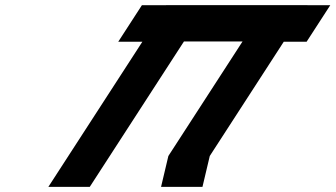

<svg xmlns="http://www.w3.org/2000/svg" viewBox="-20 -722 1295 741"><path d="M689.9 -561.9H916L629.8 -120L601.6 -0.9H761.4L789.6 -120L1075.2 -561H1163.4L1254.7 -702H1166.5L1166.6 -702.1H1006.8H780.7H620.9L620.8 -702H527.7L436.4 -561H529.5L166.7 -0.9H326.5Z"/></svg>

Font: Hussar
Style: BdWodka
Weight: 700
Foundry: Cannot Into Space Fonts
Version: Version 2.00